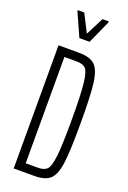

<svg xmlns="http://www.w3.org/2000/svg" viewBox="-169 -952 673 1008"><g transform="rotate(20 168.0 -448.0)"><path d="M49 -688H163Q225 -688 252.5 -662Q280 -636 289 -567Q298 -498 298 -344Q298 -190 289 -121Q280 -52 252.5 -26Q225 0 163 0H49ZM248 -344Q248 -485 241 -546.5Q234 -608 218.5 -624.5Q203 -641 167 -641H99V-47H167Q202 -47 218 -63.5Q234 -80 241 -141.5Q248 -203 248 -344ZM139 -761 81 -890V-896H117L168 -796L219 -896H254V-890L196 -761Z"/></g></svg>

Font: Saira Ultra Condensed Light
Style: Regular
Weight: 300
Width: 1
Designer: Hector Gatti with collaboration of the Omnibus-Type team
Foundry: Omnibus-Type
Version: Version 1.001; ttfautohint (v1.8)